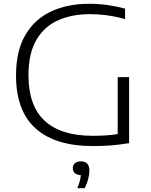

<svg xmlns="http://www.w3.org/2000/svg" viewBox="-20 -769 801 1018"><path d="M473.5 5.5Q272.5 5.5 168.8 -88Q65 -181.5 65 -368.5Q65 -500 114.8 -584.2Q164.5 -668.5 252 -708.8Q339.5 -749 452.5 -749Q501 -749 546.8 -742.8Q592.5 -736.5 643 -723.5V-668Q587 -683 542.5 -688.5Q498 -694 457 -694Q360.5 -694 287.2 -661Q214 -628 172.5 -556.8Q131 -485.5 131 -369.5Q131 -208 217 -128.5Q303 -49 471.5 -49Q510 -49 542.8 -51.2Q575.5 -53.5 604 -58V-360H664.5V-10Q608.5 -1 565 2.2Q521.5 5.5 473.5 5.5ZM390 229Q398.5 208 403 191.2Q407.5 174.5 408.5 159.5Q388 159 377 149Q366 139 366 122.5Q366 106.5 377 96.5Q388 86.5 408.5 86.5Q454 86.5 454 136Q454 155.5 447.5 180.8Q441 206 428.5 229Z"/></svg>

Font: Encode Sans Expanded Expanded Light
Style: Regular
Weight: 300
Width: 7
Designer: Multiple Designers
Foundry: Impallari Type
Version: Version 3.000; ttfautohint (v1.8.3) -l 8 -r 50 -G 200 -x 14 